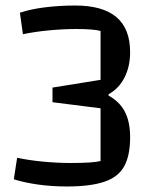

<svg xmlns="http://www.w3.org/2000/svg" viewBox="-20 -660 541 695"><path d="M222 15Q167 15 117.5 8Q68 1 30 -11L42 -89Q83 -80 135.5 -75Q188 -70 235 -70Q316 -70 344 -77V-268L170 -290V-343L344 -371V-548Q318 -555 256 -555Q209 -555 156.5 -550Q104 -545 63 -536L52 -614Q91 -627 143 -633.5Q195 -640 252 -640Q352 -640 401.5 -598Q451 -556 451 -471Q451 -419 430.5 -379Q410 -339 373 -319V-314Q413 -292 432 -255.5Q451 -219 451 -163Q451 -97 429.5 -58Q408 -19 357.5 -2Q307 15 222 15Z"/></svg>

Font: Changa ExtraLight
Style: Regular
Weight: 400
Version: Version 3.002; ttfautohint (v1.8.2)